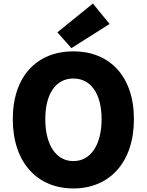

<svg xmlns="http://www.w3.org/2000/svg" viewBox="-20 -1047 826 1081"><path d="M393 14C596 14 734 -132 734 -376C734 -619 596 -758 393 -758C190 -758 52 -620 52 -376C52 -132 190 14 393 14ZM393 -140C295 -140 235 -232 235 -376C235 -520 295 -605 393 -605C491 -605 552 -520 552 -376C552 -232 491 -140 393 -140ZM382 -776 597 -912 503 -1027 303 -865Z"/></svg>

Font: ChiuKong Gothic MN Heavy
Style: Regular
Weight: 900
Designer: Ryoko NISHIZUKA 西塚涼子 (kana, bopomofo & ideographs); Paul D. Hunt (Latin, Greek & Cyrillic); Sandoll Communications 산돌커뮤니
Foundry: Adobe
Version: Version 1.300